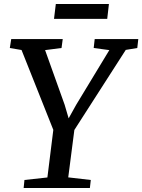

<svg xmlns="http://www.w3.org/2000/svg" viewBox="-20 -938 710 958"><path d="M98 0 102 -40 216.5 -52.5 246 -290 87.5 -688.5 29 -698.5 36 -743H293L287 -698.5L205 -688L302.5 -415.5L322.5 -347.5L360 -415L525.5 -688L447.5 -698.5L452.5 -743H670L665 -698.5L607.5 -689L351 -289.5L320.5 -53L433 -40L428.5 0ZM258.5 -918H523.5L515 -844H249.5Z"/></svg>

Font: Merriweather
Style: Italic
Weight: 400
Italic angle: -7.8°
Designer: Eben Sorkin
Foundry: Eben Sorkin
Version: Version 2.100